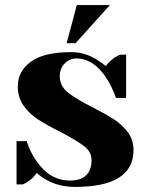

<svg xmlns="http://www.w3.org/2000/svg" viewBox="-20 -720 580 755"><path d="M164 -12Q140 -25 125 -40Q109 -18 90 -6Q81 0 70 5H45V-165H85Q98 -123 123 -87Q176 -10 255 -10Q297 -10 318.5 -30.5Q340 -51 340 -90Q340 -123 310.5 -145.5Q281 -168 218 -201Q164 -228 130.5 -249.5Q97 -271 73.5 -303.5Q50 -336 50 -380Q50 -440 101.5 -477.5Q153 -515 260 -515Q313 -515 358 -487Q380 -474 396 -460Q409 -478 431 -494Q448 -504 451 -505H476V-335H436Q421 -378 399 -412Q349 -490 280 -490Q253 -490 234 -470Q215 -450 215 -420Q215 -382 247 -356.5Q279 -331 344 -298Q397 -271 428.5 -250.5Q460 -230 482.5 -200Q505 -170 505 -130Q505 15 275 15Q213 15 164 -12ZM242 -550 282 -700H412L277 -550Z"/></svg>

Font: Yeseva One
Style: Regular
Weight: 400
Designer: Jovanny Lemonad
Foundry: Jovanny Lemonad
Version: Version 2.000